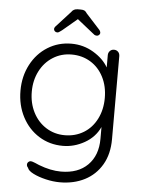

<svg xmlns="http://www.w3.org/2000/svg" viewBox="-60 -751 740 998"><g transform="rotate(5 310.0 -252.0)"><path d="M541 -480V-47Q541 31 508.5 86.5Q476 142 419.5 171Q363 200 290 200Q255 200 216.5 191Q178 182 150.5 168Q123 154 119 139Q112 132 112 123Q112 113 121 107Q125 104 131 104Q137 104 154 111L175 120Q237 144 291 144Q380 144 430.5 93.5Q481 43 481 -43V-105Q456 -51 402 -20.5Q348 10 289 10Q220 10 164.5 -24.5Q109 -59 77 -120Q45 -181 45 -257Q45 -332 77 -393Q109 -454 164.5 -488.5Q220 -523 288 -523Q351 -523 403.5 -491.5Q456 -460 481 -416V-480Q481 -493 489.5 -502Q498 -511 511 -511Q524 -511 532.5 -502.5Q541 -494 541 -480ZM485 -257Q485 -318 460.5 -366Q436 -414 392.5 -440.5Q349 -467 294 -467Q240 -467 196.5 -439.5Q153 -412 128.5 -364Q104 -316 104 -257Q104 -197 128.5 -149Q153 -101 196.5 -73.5Q240 -46 294 -46Q349 -46 392.5 -72.5Q436 -99 460.5 -147.5Q485 -196 485 -257ZM432 -591Q432 -586 427 -581Q422 -576 416 -576Q408 -576 403 -579Q398 -582 389 -590L310 -653L234 -589Q232 -588 226.5 -583.5Q221 -579 217 -577Q213 -575 208 -575Q201 -575 196 -580Q191 -585 191 -591Q191 -599 199 -607L272 -687Q283 -704 305 -704H321Q333 -704 340 -700.5Q347 -697 353 -687L425 -608Q432 -600 432 -591Z"/></g></svg>

Font: Quicksand
Style: Regular
Weight: 400
Designer: Andrew Paglinawan
Foundry: Andrew Paglinawan
Version: Version 3.000